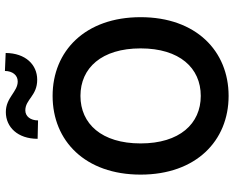

<svg xmlns="http://www.w3.org/2000/svg" viewBox="-108 -872 990 815"><g transform="rotate(-90 387.5 -465.0)"><path d="M283.4 -799C283.4 -831.3 300.8 -853 326 -853C372.9 -853 387.8 -802.2 456.7 -802.6C519.9 -802.9 568.9 -851.9 569.6 -936.4L493.3 -939.6C492.9 -908 475.9 -885.3 448.9 -885.3C404.8 -884.9 380.3 -936.1 318.5 -935.7C255 -935.7 205.3 -885.3 205.3 -800.8ZM721.6 -363.6C721.6 -598.7 578.1 -737.2 387.4 -737.2C196.4 -737.2 53.3 -598.7 53.3 -363.6C53.3 -128.9 196.4 9.9 387.4 9.9C578.1 9.9 721.6 -128.6 721.6 -363.6ZM589.1 -363.6C589.1 -198.2 506 -108.3 387.4 -108.3C269.2 -108.3 185.7 -198.2 185.7 -363.6C185.7 -529.1 269.2 -619 387.4 -619C506 -619 589.1 -529.1 589.1 -363.6Z"/></g></svg>

Font: TID UI Semi Bold
Style: Regular
Weight: 600
Designer: The TID Project Authors
Foundry: Bakken & Bæck
Version: Version 1.001;hotconv 1.0.109;makeotfexe 2.5.65596